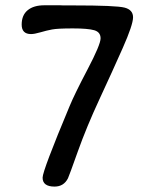

<svg xmlns="http://www.w3.org/2000/svg" viewBox="-20 -668 549 713"><path d="M251.5 -647.9Q412.1 -647.9 443.1 -639.6Q474.1 -631.3 474.1 -603.8Q474.1 -576.2 435.8 -489.7Q397.5 -403.3 349.4 -299.8Q301.3 -196.3 268.8 -105Q236.3 -13.7 232.4 -5.9Q216.8 24.9 182.6 24.9Q138.2 24.9 138.2 -8.3Q138.2 -34.2 238.3 -273.4Q256.8 -318.4 305.2 -410.4Q353.5 -502.4 353.5 -525.6Q353.5 -548.8 330.1 -555.7Q306.6 -562.5 250.5 -562.5Q194.3 -562.5 173.6 -558.6Q152.8 -554.7 130.4 -548.1Q107.9 -541.5 95.2 -541.5Q60.5 -541.5 60.5 -576.7Q60.5 -611.8 82.8 -630.1Q105 -648.4 145 -648.4H203.6L215.3 -647.9Z"/></svg>

Font: Averia Gruesa Libre
Style: Regular
Weight: 500
Italic angle: -1.70001°
Version: Version 1.001